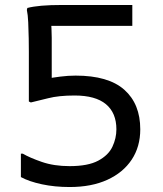

<svg xmlns="http://www.w3.org/2000/svg" viewBox="-20 -740 656 772"><path d="M64 -122H72Q99 -106 148 -89Q197 -72 260 -72Q334 -72 375 -94Q416 -116 432 -150Q448 -184 448 -220Q448 -286 406 -321Q364 -356 280 -356Q216 -356 173.5 -345Q131 -334 104 -328L96 -332V-532Q96 -552 95.5 -585Q95 -618 93.5 -650Q92 -682 88 -700L90 -708Q113 -714 147 -717Q181 -720 232 -720H512V-636H148L185 -658Q186 -644 187 -625Q188 -606 188 -588V-389L165 -423Q191 -428 222.5 -432Q254 -436 284 -436Q416 -436 480 -379Q544 -322 544 -220Q544 -150 509.5 -98Q475 -46 411.5 -17Q348 12 260 12Q200 12 148.5 1Q97 -10 64 -28Z"/></svg>

Font: Kufam
Style: Regular
Weight: 400
Designer: Wael Morcos, Artur Schmal
Foundry: Original Type
Version: Version 1.301; ttfautohint (v1.8.3)